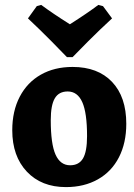

<svg xmlns="http://www.w3.org/2000/svg" viewBox="-20 -751 546 783"><path d="M30 -220Q30 -298 60.5 -356.5Q91 -415 146.5 -446.5Q202 -478 276 -478Q379 -478 437 -417Q495 -356 495 -246Q495 -168 465 -109.5Q435 -51 379 -19.5Q323 12 249 12Q149 12 89.5 -51Q30 -114 30 -220ZM335 -196Q335 -291 315.5 -334.5Q296 -378 256 -378Q220 -378 203.5 -350Q187 -322 187 -261Q187 -164 206.5 -120.5Q226 -77 266 -77Q302 -77 318.5 -105Q335 -133 335 -196ZM94 -676 130 -726 148 -731Q195 -696 265 -652Q336 -697 381 -731L400 -726L437 -676Q389 -632 339.5 -582.5Q290 -533 276 -518H253Q239 -533 190 -582.5Q141 -632 94 -676Z"/></svg>

Font: Alegreya ExtraBold
Style: Regular
Weight: 800
Designer: Juan Pablo del Peral
Foundry: Huerta Tipografica
Version: Version 2.007; ttfautohint (v1.6)